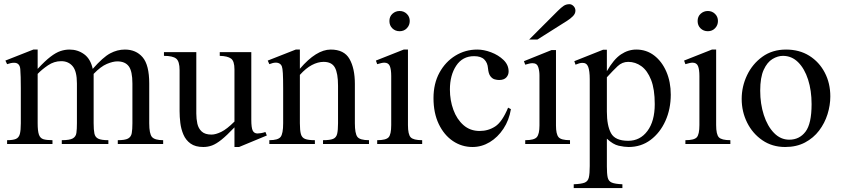

<svg xmlns="http://www.w3.org/2000/svg" viewBox="-20 -702 4103 936"><path d="M14.6 0V-18.6Q43 -18.6 57.4 -24.7Q71.8 -30.8 76.7 -48.6Q81.5 -66.4 81.5 -101.1V-272.5Q81.5 -333.5 78.9 -365Q76.2 -396.5 47.9 -396Q33.7 -396 14.6 -389.2L6.3 -406.7L142.6 -460.4H163.6V-366.2Q199.7 -405.3 226.3 -425.5Q252.9 -445.8 274.9 -453.1Q296.9 -460.4 318.8 -460.4Q358.9 -460.4 390.1 -437.7Q421.4 -415 432.1 -366.2Q481.9 -422.9 516.8 -441.7Q551.8 -460.4 588.9 -460.4Q643.1 -460.4 675.3 -422.9Q707.5 -385.3 707.5 -294.9V-101.1Q707.5 -49.8 720.9 -34.2Q734.4 -18.6 775.4 -18.6V0H554.2V-18.6Q589.4 -18.6 604.2 -26.6Q619.1 -34.7 622.3 -53Q625.5 -71.3 625.5 -101.1V-294.9Q625.5 -355 607.7 -378.9Q589.8 -402.8 551.8 -402.8Q530.8 -402.8 501 -390.4Q471.2 -377.9 436.5 -341.8V-101.1Q436.5 -69.3 440.2 -51.3Q443.8 -33.2 459 -25.9Q474.1 -18.6 508.3 -18.6V0H281.2V-18.6Q319.8 -18.6 335 -27.3Q350.1 -36.1 352.5 -54.4Q355 -72.8 355 -101.1V-294.9Q355 -354.5 334.2 -379.2Q313.5 -403.8 278.3 -403.8Q243.7 -403.8 213.9 -383.5Q184.1 -363.3 163.6 -341.8V-101.1Q163.6 -63.5 169.7 -45.9Q175.8 -28.3 191.4 -23.4Q207 -18.6 235.8 -18.6V0Z M1280.8 -41.5 1145.5 14.6H1123V-81.1Q1085.4 -41.5 1059.8 -21Q1034.2 -0.5 1013.7 7.1Q993.2 14.6 971.2 14.6Q932.1 14.6 908.9 -2.2Q885.7 -19 874.3 -45.7Q862.8 -72.3 859.1 -102.5Q855.5 -132.8 855.5 -159.7V-359.9Q855.5 -403.3 838.6 -416.5Q821.8 -429.7 779.3 -429.7V-447.8H937V-148.4Q937 -122.6 942.1 -99.1Q947.3 -75.7 963.4 -60.8Q979.5 -45.9 1011.2 -45.9Q1031.2 -45.9 1058.6 -59.1Q1085.9 -72.3 1123 -109.4V-363.8Q1123 -404.3 1106.2 -416.5Q1089.4 -428.7 1051.3 -429.7V-447.8H1205.1V-118.7Q1205.1 -78.6 1212.2 -64.9Q1219.2 -51.3 1235.4 -51.3Q1242.2 -51.3 1252.7 -53Q1263.2 -54.7 1273.9 -58.6Z M1293 0V-18.6Q1335 -18.6 1347.7 -34.2Q1360.4 -49.8 1360.4 -101.1V-268.1Q1360.4 -320.8 1358.9 -345.2Q1357.4 -369.6 1354.2 -377.9Q1351.1 -386.2 1346.2 -389.6Q1329.1 -403.8 1293 -389.2L1285.2 -406.7L1421.9 -460.4H1441.9V-366.7Q1522 -460.4 1592.3 -460.4Q1657.7 -460.4 1683.8 -414.6Q1710 -368.7 1710 -293V-101.1Q1710 -51.3 1722.2 -34.9Q1734.4 -18.6 1778.8 -18.6V0H1554.7V-18.6Q1588.4 -18.6 1603.8 -24.9Q1619.1 -31.2 1623.5 -49.1Q1627.9 -66.9 1627.9 -101.1V-283.7Q1627.9 -345.2 1612.5 -372.8Q1597.2 -400.4 1557.6 -400.4Q1529.8 -400.4 1500.5 -385Q1471.2 -369.6 1441.9 -336.9V-101.1Q1441.9 -66.4 1446.8 -48.6Q1451.7 -30.8 1467.3 -24.7Q1482.9 -18.6 1515.1 -18.6V0Z M2038.1 0H1818.8V-18.6Q1861.3 -18.6 1874.3 -32.5Q1887.2 -46.4 1887.2 -92.3V-331.1Q1887.2 -363.3 1880.4 -379.9Q1873.5 -396.5 1853.5 -396.5Q1847.2 -396.5 1838.6 -394.5Q1830.1 -392.6 1818.8 -389.2L1812.5 -406.7L1948.2 -460.4H1968.8V-92.3Q1968.8 -46.4 1982.2 -32.5Q1995.6 -18.6 2038.1 -18.6ZM1928.2 -549.8Q1907.2 -549.8 1892.8 -563.7Q1878.4 -577.6 1878.4 -599.6Q1878.4 -621.6 1893.3 -635Q1908.2 -648.4 1928.2 -648.4Q1948.7 -648.4 1963.1 -634.5Q1977.5 -620.6 1977.5 -599.6Q1977.5 -579.1 1963.6 -564.5Q1949.7 -549.8 1928.2 -549.8Z M2470.7 -169.9Q2461.9 -116.2 2434.3 -74.5Q2406.7 -32.7 2367.4 -9Q2328.1 14.6 2283.7 14.6Q2231 14.6 2187.7 -14.6Q2144.5 -43.9 2118.9 -97.4Q2093.3 -150.9 2093.3 -223.6Q2093.3 -294.4 2122.3 -347.7Q2151.4 -400.9 2200 -430.7Q2248.5 -460.4 2306.6 -460.4Q2338.9 -460.4 2374.3 -447Q2409.7 -433.6 2434.6 -409.7Q2459.5 -385.7 2459.5 -353.5Q2459.5 -336.4 2448 -324.2Q2436.5 -312 2413.1 -312Q2403.3 -312 2391.6 -315.2Q2379.9 -318.4 2370.6 -330.6Q2361.3 -342.8 2358.9 -369.6Q2356.9 -396 2340.8 -412.1Q2324.7 -428.2 2291 -428.2Q2234.9 -428.2 2204.1 -381.8Q2173.3 -335.4 2173.3 -265.6Q2173.3 -212.9 2190.2 -166.7Q2207 -120.6 2239.5 -92Q2272 -63.5 2318.4 -63.5Q2360.4 -63.5 2394.3 -85.7Q2428.2 -107.9 2457 -177.2Z M2758.8 0H2540.5V-18.6Q2584 -18.6 2596.9 -33.4Q2609.9 -48.3 2609.9 -90.3V-335Q2609.9 -356.4 2603.8 -375.2Q2597.7 -394 2575.7 -394Q2567.9 -394 2558.8 -391.6Q2549.8 -389.2 2540.5 -386.7L2534.2 -403.8L2668.9 -458H2690.4V-90.3Q2690.4 -48.3 2702.9 -33.4Q2715.3 -18.6 2758.8 -18.6ZM2785.2 -649.9Q2785.2 -635.3 2772.7 -622.8Q2760.3 -610.4 2744.6 -600.6L2600.1 -509.3H2559.6L2698.7 -648.4Q2716.3 -666 2728.3 -673.8Q2740.2 -681.6 2756.3 -681.6Q2766.6 -681.6 2775.9 -672.4Q2785.2 -663.1 2785.2 -649.9Z M2776.9 214.8V196.3Q2813.5 194.8 2829.8 188.5Q2846.2 182.1 2850.6 163.3Q2855 144.5 2855 107.4V-315.9Q2855 -356 2847.4 -376.2Q2839.8 -396.5 2817.9 -395.5Q2804.7 -395 2785.6 -386.7L2779.8 -403.8L2919.9 -459.5H2938.5V-355Q2971.7 -413.1 3007.1 -436.8Q3042.5 -460.4 3082 -460.4Q3131.3 -460.4 3169.2 -431.4Q3207 -402.3 3228.5 -352.5Q3250 -302.7 3250 -240.7Q3250 -170.4 3223.9 -112.5Q3197.8 -54.7 3151.6 -20Q3105.5 14.6 3044.4 14.6Q3023.9 14.6 2996.3 8.5Q2968.8 2.4 2938.5 -25.9V109.4Q2938.5 144.5 2942.4 162.8Q2946.3 181.2 2962.2 188Q2978 194.8 3014.2 196.3V214.8ZM3042.5 -15.6Q3100.6 -15.6 3136.2 -63.5Q3171.9 -111.3 3171.9 -194.3Q3171.9 -267.1 3154.1 -312.5Q3136.2 -357.9 3106.9 -379.2Q3077.6 -400.4 3042.5 -400.4Q3013.2 -400.4 2991 -379.4Q2968.8 -358.4 2938.5 -325.2V-157.7Q2938.5 -89.8 2958.7 -52.7Q2979 -15.6 3042.5 -15.6Z M3540.5 0H3321.3V-18.6Q3363.8 -18.6 3376.7 -32.5Q3389.6 -46.4 3389.6 -92.3V-331.1Q3389.6 -363.3 3382.8 -379.9Q3376 -396.5 3356 -396.5Q3349.6 -396.5 3341.1 -394.5Q3332.5 -392.6 3321.3 -389.2L3314.9 -406.7L3450.7 -460.4H3471.2V-92.3Q3471.2 -46.4 3484.6 -32.5Q3498 -18.6 3540.5 -18.6ZM3430.7 -549.8Q3409.7 -549.8 3395.3 -563.7Q3380.9 -577.6 3380.9 -599.6Q3380.9 -621.6 3395.8 -635Q3410.6 -648.4 3430.7 -648.4Q3451.2 -648.4 3465.6 -634.5Q3480 -620.6 3480 -599.6Q3480 -579.1 3466.1 -564.5Q3452.1 -549.8 3430.7 -549.8Z M3807.6 14.6Q3744.6 14.6 3696.8 -18.1Q3648.9 -50.8 3622.3 -104.2Q3595.7 -157.7 3595.7 -219.7Q3595.7 -280.3 3621.8 -335.2Q3647.9 -390.1 3696.5 -425.3Q3745.1 -460.4 3812 -460.4Q3877 -460.4 3925.3 -430.2Q3973.6 -399.9 4000.7 -348.1Q4027.8 -296.4 4027.8 -231.9Q4027.8 -189 4014.2 -145.3Q4000.5 -101.6 3973.1 -65.4Q3945.8 -29.3 3904.3 -7.3Q3862.8 14.6 3807.6 14.6ZM3827.6 -21Q3877 -21 3906.7 -59.8Q3936.5 -98.6 3936.5 -194.3Q3936.5 -260.7 3919.4 -314Q3902.3 -367.2 3871.1 -398.4Q3839.8 -429.7 3796.9 -429.7Q3771.5 -429.7 3745.8 -414.3Q3720.2 -398.9 3703.1 -361.8Q3686 -324.7 3686 -259.8Q3686 -195.8 3703.6 -141.4Q3721.2 -86.9 3753.2 -54Q3785.2 -21 3827.6 -21Z"/></svg>

Font: Awami Nastaliq
Style: Regular
Weight: 400
Designer: Peter Martin, SIL International
Foundry: SIL International
Version: Version 3.100